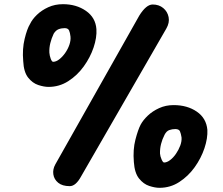

<svg xmlns="http://www.w3.org/2000/svg" viewBox="-20 -890 1064 918"><path d="M313.5 0Q278 0 258.2 -16.2Q238.5 -32.5 235 -56.5Q231.5 -80.5 244.5 -104L646 -815.5Q679 -868.5 710 -868.5Q740 -868.5 760.5 -851.5Q781 -834.5 786.2 -808Q791.5 -781.5 775 -753L368 -47Q342.5 0 313.5 0ZM742.5 8Q721 8 693.5 -1Q666 -10 644.8 -36.5Q623.5 -63 620 -115.5Q615 -174.5 627.5 -222.5Q640 -270.5 652.5 -294Q664 -315.5 686.5 -337Q709 -358.5 740.8 -373Q772.5 -387.5 810 -387.5Q875.5 -387.5 921 -356.2Q966.5 -325 971.5 -269Q973.5 -229 957.5 -181.2Q941.5 -133.5 910.8 -90.5Q880 -47.5 837.2 -19.8Q794.5 8 742.5 8ZM764.5 -113Q778 -113 793.2 -124.5Q808.5 -136 821.2 -154.5Q834 -173 841.8 -193.8Q849.5 -214.5 848 -233Q845 -251.5 840.5 -262Q836 -272.5 819 -273Q803.5 -273 789.8 -268.2Q776 -263.5 767 -246Q755.5 -223.5 750 -201.5Q744.5 -179.5 745 -156Q746 -142.5 752.5 -127.8Q759 -113 764.5 -113ZM212 -474.5Q190.5 -474.5 163 -483.5Q135.5 -492.5 114.5 -519Q93.5 -545.5 91 -598Q86 -656 97.8 -704.2Q109.5 -752.5 123.5 -775Q134 -797.5 156.5 -819.2Q179 -841 210.8 -855.5Q242.5 -870 281 -870Q345 -870 391 -838Q437 -806 441 -750.5Q443.5 -710.5 427.5 -663Q411.5 -615.5 380.5 -572.5Q349.5 -529.5 306.5 -502Q263.5 -474.5 212 -474.5ZM234 -594.5Q248 -594.5 263.2 -606.2Q278.5 -618 291.5 -636.5Q304.5 -655 311.8 -676Q319 -697 317 -715.5Q315 -734 310.2 -744.5Q305.5 -755 290 -755.5Q273.5 -755.5 260 -750.2Q246.5 -745 236.5 -728.5Q226 -706 220.5 -683.5Q215 -661 216 -638.5Q217 -624 222.5 -609.2Q228 -594.5 234 -594.5Z"/></svg>

Font: Edu NSW ACT Cursive
Style: Regular
Weight: 400
Designer: Tina and Corey Anderson, Eben Sorkin, Mirko Velimirovic
Foundry: Sorkin Type Co.
Version: Version 2.000